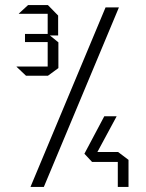

<svg xmlns="http://www.w3.org/2000/svg" viewBox="-20 -733 574 753"><path d="M82 -436 45 -471V-472H167V-436ZM78 -568V-600H167V-568ZM54 -679V-680L90 -713H167V-679ZM167 -594V-713H168L208 -672V-594ZM167 -436V-600H168L209 -567V-466L168 -436ZM100 0V-1L394 -704H446V-703L152 0ZM341 -98 343 -137H442V-98ZM341 -98 311 -130 389 -277H437V-276ZM442 0V-137H443L484 -106V0Z"/></svg>

Font: Foldit Light
Style: Regular
Weight: 300
Version: Version 1.003